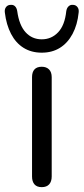

<svg xmlns="http://www.w3.org/2000/svg" viewBox="-56 -766 345 791"><path d="M116 5Q96 5 86 -6.5Q76 -18 76 -39V-448Q76 -469 86 -480Q96 -491 116 -491Q135 -491 146 -480Q157 -469 157 -448V-39Q157 -18 146.5 -6.5Q136 5 116 5ZM116 -549Q73 -549 41 -569Q9 -589 -10.5 -626.5Q-30 -664 -36 -714Q-38 -728 -31 -737Q-24 -746 -12 -746Q-1 -747 6 -740Q13 -733 15 -720Q23 -662 49.5 -633Q76 -604 116 -604Q156 -604 183.5 -633Q211 -662 217 -720Q219 -733 226.5 -740Q234 -747 244 -746Q256 -746 263 -737Q270 -728 268 -714Q263 -664 243 -626.5Q223 -589 191 -569Q159 -549 116 -549Z"/></svg>

Font: Nunito ExtraLight
Style: Regular
Weight: 400
Version: Version 3.602